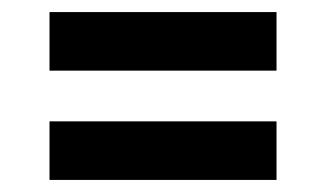

<svg xmlns="http://www.w3.org/2000/svg" viewBox="-20 -499 540 318"><path d="M438 -382H62V-479H438ZM62 -201V-298H438V-201Z"/></svg>

Font: Iosevka Curly Slab Extrabold
Style: Regular
Weight: 800
Monospace: yes
Designer: Belleve Invis
Foundry: Belleve Invis
Version: Version 22.1.2; ttfautohint (v1.8.4)